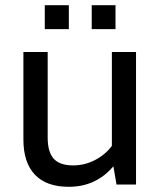

<svg xmlns="http://www.w3.org/2000/svg" viewBox="-20 -716 630 745"><path d="M153.8 -695.8H247.1V-603H153.8ZM335.9 -695.8H428.2V-603H335.9ZM165 -182.1Q165 -126 188.5 -100.1Q211.9 -74.2 264.2 -74.2Q308.1 -74.2 348.1 -94.7Q388.2 -115.2 414.1 -149.9V-514.2H507.8V0H432.1L419.9 -70.8Q352.1 9.3 246.1 8.8Q160.2 8.8 115.5 -38.1Q70.8 -85 70.8 -174.8V-514.2H165Z"/></svg>

Font: Sarala
Style: Regular
Weight: 400
Designer: Andres Torresi
Foundry: Huerta Tipografica
Version: Version 1.004;PS 001.003;hotconv 1.0.70;makeotf.lib2.5.58329